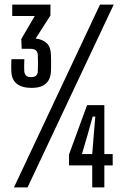

<svg xmlns="http://www.w3.org/2000/svg" viewBox="-20 -820 536 840"><path d="M118 -435.5Q75.5 -435.5 52.8 -454Q30 -472.5 29.5 -511Q29.5 -519.5 29.2 -526.2Q29 -533 29.2 -541Q29.5 -549 30 -561H86.5Q86 -546.5 85.8 -534Q85.5 -521.5 86 -511Q86.5 -498 93.2 -490.2Q100 -482.5 116 -482.5Q131 -482.5 138.2 -489.5Q145.5 -496.5 145.5 -509.5Q146 -526 146.2 -542.5Q146.5 -559 145.5 -576.5Q145.5 -591.5 137.8 -599Q130 -606.5 113 -606.5H75L73 -649L132 -750H33.5V-800H201L200.5 -752L136 -651.5Q166.5 -648 184.5 -631Q202.5 -614 203 -577Q203.5 -567 203.5 -554.5Q203.5 -542 203.5 -530.5Q203.5 -519 203 -511.5Q202.5 -475 181.8 -455.2Q161 -435.5 118 -435.5ZM41 0 417.5 -800H477.5L100.5 0ZM436.5 -360V-146H473V-96.5H436.5V0H383.5V-96.5H282V-144L361 -360ZM383.5 -146 390.5 -233 397 -310H385.5L364 -233L338.5 -146Z"/></svg>

Font: Big Shoulders Display Thin Medium
Style: Regular
Weight: 500
Version: Version 2.002